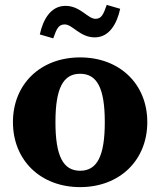

<svg xmlns="http://www.w3.org/2000/svg" viewBox="-20 -751 656 786"><path d="M308 -52C238 -52 207 -113 207 -251C207 -389 238 -449 308 -449C378 -449 409 -389 409 -251C409 -113 378 -52 308 -52ZM33 -251C33 -95 146 15 308 15C470 15 583 -95 583 -251C583 -407 470 -516 308 -516C146 -516 33 -407 33 -251ZM143 -610 198 -594C212 -634 220 -651 245 -651C277 -651 307 -598 368 -598C428 -598 459 -655 472 -715L417 -731C403 -691 395 -674 371 -674C339 -674 309 -727 248 -727C187 -727 156 -670 143 -610Z"/></svg>

Font: LT Superior Serif ExtraBold
Style: Regular
Weight: 800
Designer: Daniel Lyons
Foundry: LyonsType
Version: Version 2.120;FEAKit 1.0